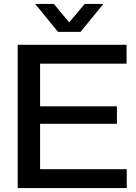

<svg xmlns="http://www.w3.org/2000/svg" viewBox="-20 -957 694 977"><path d="M70 0V-729H624V-633H156L184 -662V-67L156 -96H625V0ZM158 -327V-416H575V-327ZM275 -795 159 -937H254L332 -843L411 -937H506L390 -795Z"/></svg>

Font: Mona Sans SemiExpanded Medium
Style: Regular
Weight: 500
Width: 6
Designer: Deni Anggara
Foundry: GitHub
Version: Version 2.000